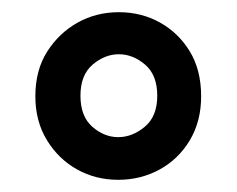

<svg xmlns="http://www.w3.org/2000/svg" viewBox="-20 -732 389 315"><path d="M174 -437Q137 -437 106.5 -454Q76 -471 57 -502Q38 -533 38 -574Q38 -617 57.5 -647.5Q77 -678 107.5 -695Q138 -712 175 -712Q212 -712 242.5 -695Q273 -678 291.5 -647.5Q310 -617 310 -574Q310 -533 291.5 -502Q273 -471 242 -454Q211 -437 174 -437ZM174 -507Q197 -507 217.5 -524Q238 -541 238 -575Q238 -609 218 -626Q198 -643 175 -643Q152 -643 132 -626Q112 -609 112 -575Q112 -541 131.5 -524Q151 -507 174 -507Z"/></svg>

Font: DM Sans 17pt Medium
Style: Regular
Weight: 500
Version: Version 4.004;gftools[0.9.30]